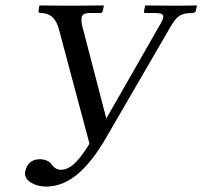

<svg xmlns="http://www.w3.org/2000/svg" viewBox="-20 -666 746 708"><path d="M203 -40C188 -40 176 -51 170 -60C164 -72 142 -79 128 -79C96 -79 78 -61 73 -33C72 -31 72 -29 72 -27C72 2 110 22 150 22C240 22 310 -52 373 -161L608 -566C632 -606 644 -618 690 -618C694 -618 701 -620 702 -626L706 -645L705 -646C705 -646 656 -645 625 -645C582 -645 517 -646 517 -646L515 -645L511 -625C510 -621 512 -618 516 -618H545C570 -618 582 -616 582 -605V-601C581 -595 577 -587 570 -575L372 -229L282 -575C280 -586 280 -595 281 -602C283 -612 291 -618 312 -618H351C355 -618 358 -621 359 -626L363 -645L361 -646C361 -646 280 -645 230 -645C189 -645 127 -646 127 -646L125 -645L122 -625C121 -621 124 -618 130 -618C179 -618 191 -579 197 -559L310 -136C264 -61 235 -40 203 -40Z"/></svg>

Font: Libertinus Serif
Style: Italic
Weight: 400
Italic angle: -12°
Designer: Philipp H. Poll, Khaled Hosny
Foundry: Caleb Maclennan
Version: Version 7.050;RELEASE